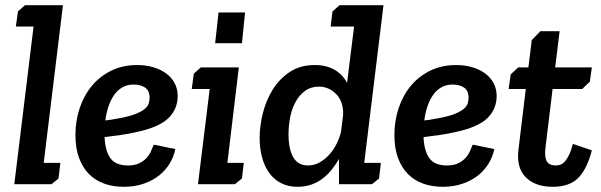

<svg xmlns="http://www.w3.org/2000/svg" viewBox="-20 -708 2310 738"><path d="M49 -664 76 -688H222L148 -82H212L205 -22L178 0H35L109 -606H41Z M472 -72Q496 -72 513 -79.5Q530 -87 541.5 -99Q553 -111 559.5 -125Q566 -139 571 -152L654 -135Q648 -106 632.5 -80Q617 -54 592 -34Q567 -14 532.5 -2Q498 10 456 10Q415 10 381 -2Q347 -14 322.5 -38.5Q298 -63 284 -100.5Q270 -138 270 -189Q270 -244 286.5 -293Q303 -342 333.5 -378.5Q364 -415 408 -436.5Q452 -458 507 -458Q541 -458 569.5 -449.5Q598 -441 619 -425.5Q640 -410 651.5 -388Q663 -366 663 -339Q663 -289 627.5 -254Q592 -219 503 -200Q477 -194 446.5 -189.5Q416 -185 382 -181Q384 -129 404 -100.5Q424 -72 472 -72ZM452 -256Q485 -263 505 -271.5Q525 -280 536.5 -289.5Q548 -299 551.5 -310Q555 -321 555 -332Q555 -360 537.5 -371.5Q520 -383 494 -383Q468 -383 449 -371.5Q430 -360 417 -340.5Q404 -321 396 -296Q388 -271 385 -245Q405 -247 421.5 -250.5Q438 -254 452 -256Z M725 -425 752 -449H898L854 -82H917L910 -22L883 0H741L786 -366H717ZM820 -660H922L910 -542H807Z M1258 -664 1285 -688H1454L1380 -82H1444L1437 -22L1410 0H1283V-97Q1271 -76 1255.5 -56.5Q1240 -37 1220.5 -22Q1201 -7 1177 1.5Q1153 10 1124 10Q1087 10 1059.5 -4.5Q1032 -19 1014 -44.5Q996 -70 987 -104Q978 -138 978 -178Q978 -224 990.5 -273.5Q1003 -323 1028.5 -364Q1054 -405 1094 -431.5Q1134 -458 1190 -458Q1235 -458 1266.5 -439.5Q1298 -421 1314 -389L1341 -606H1251ZM1206 -375Q1175 -375 1153 -359Q1131 -343 1116.5 -317Q1102 -291 1095.5 -258Q1089 -225 1089 -191Q1089 -136 1107 -104Q1125 -72 1164 -72Q1188 -72 1209 -84Q1230 -96 1246.5 -114.5Q1263 -133 1274.5 -156.5Q1286 -180 1291 -203L1299 -268Q1300 -318 1272 -346.5Q1244 -375 1206 -375Z M1698 -72Q1722 -72 1739 -79.5Q1756 -87 1767.5 -99Q1779 -111 1785.5 -125Q1792 -139 1797 -152L1880 -135Q1874 -106 1858.5 -80Q1843 -54 1818 -34Q1793 -14 1758.5 -2Q1724 10 1682 10Q1641 10 1607 -2Q1573 -14 1548.5 -38.5Q1524 -63 1510 -100.5Q1496 -138 1496 -189Q1496 -244 1512.5 -293Q1529 -342 1559.5 -378.5Q1590 -415 1634 -436.5Q1678 -458 1733 -458Q1767 -458 1795.5 -449.5Q1824 -441 1845 -425.5Q1866 -410 1877.5 -388Q1889 -366 1889 -339Q1889 -289 1853.5 -254Q1818 -219 1729 -200Q1703 -194 1672.5 -189.5Q1642 -185 1608 -181Q1610 -129 1630 -100.5Q1650 -72 1698 -72ZM1678 -256Q1711 -263 1731 -271.5Q1751 -280 1762.5 -289.5Q1774 -299 1777.5 -310Q1781 -321 1781 -332Q1781 -360 1763.5 -371.5Q1746 -383 1720 -383Q1694 -383 1675 -371.5Q1656 -360 1643 -340.5Q1630 -321 1622 -296Q1614 -271 1611 -245Q1631 -247 1647.5 -250.5Q1664 -254 1678 -256Z M1943 -422 1972 -449H2011L2024 -554L2057 -588H2131L2114 -449H2255L2247 -394L2218 -366H2104L2077 -143Q2072 -105 2081.5 -88.5Q2091 -72 2116 -72Q2125 -72 2134 -75Q2143 -78 2151 -87Q2159 -96 2167 -112Q2175 -128 2182 -155L2255 -130Q2236 -57 2202 -23.5Q2168 10 2105 10Q2036 10 2000 -27.5Q1964 -65 1973 -134L2001 -366H1935Z"/></svg>

Font: Zilla Slab SemiBold
Style: Regular
Weight: 600
Designer: Typotheque.com
Foundry: Typotheque type foundry
Version: Version 1.0; 2017